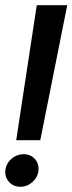

<svg xmlns="http://www.w3.org/2000/svg" viewBox="-33 -695 277 734"><path d="M29 -159 107.5 -675H224L121 -159ZM45 19Q18.5 19 1.8 0.8Q-15 -17.5 -12.5 -43.5Q-10 -69.5 10.5 -87.5Q31 -105.5 58 -105.5Q83.5 -105.5 100 -87.5Q116.5 -69.5 114 -43.5Q111.5 -17.5 91.2 0.8Q71 19 45 19Z"/></svg>

Font: Anybody ExtraExpanded Regular
Style: Italic
Weight: 400
Width: 8
Italic angle: -10°
Designer: Tyler Finck
Foundry: Etcetera Type Company
Version: Version 1.010; ttfautohint (v1.8.3) -l 8 -r 50 -G 200 -x 14 